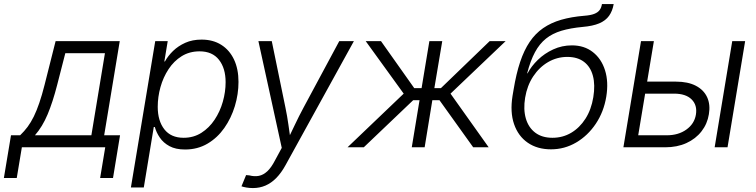

<svg xmlns="http://www.w3.org/2000/svg" viewBox="-70 -748 3838 975"><path d="M-50.3 155.8 -14.2 -61H32.2Q53.2 -81.1 70.1 -103.8Q86.9 -126.5 101.6 -156.2Q116.2 -186 129.6 -225.3Q143.1 -264.6 156.2 -316.4L212.4 -539.1H538.1L459 -61H539.6L503.9 155.8H438.5L464.4 0H41L15.1 155.8ZM107.4 -61H394L462.9 -478H261.7L220.2 -316.4Q198.2 -230.5 171.9 -167.5Q145.5 -104.5 107.4 -61Z M594.7 204.1 718.3 -539.1H781.7L764.6 -436H767.6Q783.2 -464.4 809.1 -489.5Q835 -514.6 871.1 -530.8Q907.2 -546.9 953.6 -546.9Q1011.7 -546.9 1053.7 -520.3Q1095.7 -493.7 1118.4 -445.6Q1141.1 -397.5 1141.1 -332Q1141.1 -270 1122.6 -209Q1104 -147.9 1069.1 -98.1Q1034.2 -48.3 983.9 -18.6Q933.6 11.2 869.6 11.2Q821.8 11.2 790.5 -5.9Q759.3 -22.9 741.5 -49.3Q723.6 -75.7 716.3 -103H710.9L660.2 204.1ZM862.3 -48.3Q913.1 -48.3 952.6 -73.5Q992.2 -98.6 1019.8 -140.1Q1047.4 -181.6 1061.5 -231.4Q1075.7 -281.2 1075.7 -330.6Q1075.7 -401.4 1042 -444.3Q1008.3 -487.3 943.4 -487.3Q892.1 -487.3 852.5 -462.6Q813 -438 785.9 -396.7Q758.8 -355.5 744.9 -305.7Q731 -255.9 731 -205.6Q731 -134.3 764.6 -91.3Q798.3 -48.3 862.3 -48.3Z M1156.2 198.2 1179.7 141.1 1196.3 142.6Q1222.2 149.4 1244.6 145Q1267.1 140.6 1287.4 121.8Q1307.6 103 1326.2 66.9L1360.8 2.9L1242.2 -539.1H1310.1L1379.4 -202.1Q1388.7 -157.7 1394.8 -113.5Q1400.9 -69.3 1407.2 -26.4H1385.3Q1406.2 -69.3 1427 -113.5Q1447.8 -157.7 1471.7 -202.1L1652.8 -539.1H1727.1L1379.9 90.8Q1358.4 129.9 1333 155.8Q1307.6 181.6 1278.1 194.3Q1248.5 207 1214.4 207Q1196.8 207 1181.6 204.3Q1166.5 201.7 1156.2 198.2Z M1694.8 0 1980 -272.5 1787.1 -539.1H1864.7L2033.7 -300.3H2070.8L2110.4 -539.1H2175.8L2135.7 -300.3H2168.9L2416.5 -539.1H2497.6L2217.8 -272.5L2411.6 0H2333L2161.6 -239.3H2125.5L2086.4 0H2021L2060.5 -239.3H2028.3L1777.3 0Z M2728 10.3Q2658.7 10.3 2610.1 -23.2Q2561.5 -56.6 2540.5 -117.7Q2519.5 -178.7 2532.7 -261.2L2538.1 -293Q2551.3 -373.5 2571.3 -433.3Q2591.3 -493.2 2619.9 -535.4Q2648.4 -577.6 2688 -605Q2727.5 -632.3 2779.5 -647.5Q2831.5 -662.6 2897.9 -668Q2929.2 -670.4 2947.5 -677.5Q2965.8 -684.6 2974.9 -696.8Q2983.9 -709 2986.8 -727.5H3046.4Q3040.5 -692.4 3022.9 -667.7Q3005.4 -643.1 2972.9 -629.4Q2940.4 -615.7 2889.2 -611.3Q2826.7 -605.5 2781 -591.8Q2735.4 -578.1 2702.6 -552Q2669.9 -525.9 2646.7 -482.9Q2623.5 -439.9 2606.9 -375.5H2608.9Q2627.9 -411.6 2661.4 -444.1Q2694.8 -476.6 2739.3 -497.1Q2783.7 -517.6 2834 -517.6Q2897 -517.6 2940.4 -483.6Q2983.9 -449.7 3002.4 -391.1Q3021 -332.5 3008.8 -257.3Q2996.1 -180.2 2955.6 -119.6Q2915 -59.1 2856 -24.4Q2796.9 10.3 2728 10.3ZM2735.4 -48.3Q2787.6 -48.3 2830.6 -73.7Q2873.5 -99.1 2903.1 -145.3Q2932.6 -191.4 2942.9 -254.4Q2953.1 -316.9 2940.9 -362.8Q2928.7 -408.7 2895.8 -433.8Q2862.8 -459 2811 -459Q2758.8 -459 2713.6 -432.9Q2668.5 -406.7 2637.7 -360.1Q2606.9 -313.5 2596.7 -252Q2586.9 -192.4 2600.3 -146.2Q2613.8 -100.1 2648.2 -74.2Q2682.6 -48.3 2735.4 -48.3Z M3204.6 -333.5H3362.3Q3423.3 -333.5 3463.6 -312.5Q3503.9 -291.5 3521 -254.2Q3538.1 -216.8 3529.8 -168Q3522 -119.1 3492.4 -81.1Q3462.9 -43 3415.8 -21.5Q3368.7 0 3307.6 0H3095.7L3185.1 -539.1H3250.5L3170.9 -61H3315.9Q3375 -61 3415.5 -90.1Q3456.1 -119.1 3463.9 -166Q3471.7 -213.9 3442.1 -243.2Q3412.6 -272.5 3353 -272.5H3193.8ZM3559.1 0 3648.4 -539.1H3713.9L3624.5 0Z"/></svg>

Font: Inter 18pt Light
Style: Italic
Weight: 300
Italic angle: -9.3988°
Designer: Rasmus Andersson
Foundry: rsms
Version: Version 4.001;git-66647c0bb